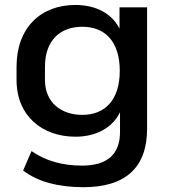

<svg xmlns="http://www.w3.org/2000/svg" viewBox="-20 -569 697 782"><path d="M319.8 193.4C490.7 193.4 579.1 113.8 579.1 -44.4V-539.1H466.8V-452.1C436 -514.6 369.1 -548.8 287.1 -548.8C145.5 -548.8 47.4 -455.6 47.4 -296.9V-243.7C47.4 -96.7 151.9 -12.2 287.6 -12.2C370.6 -12.2 438 -48.3 468.8 -111.8V-31.2C468.8 59.6 416.5 105.5 314.5 105.5C237.3 105.5 168 87.9 108.4 46.4L74.2 125.5C134.8 172.4 220.7 193.4 319.8 193.4ZM315.4 -101.1C231.9 -101.1 163.1 -148.9 163.1 -243.7V-296.9C163.1 -404.8 225.1 -460 315.4 -460C408.2 -460 467.8 -399.4 467.8 -280.3C467.8 -162.6 408.2 -101.1 315.4 -101.1Z"/></svg>

Font: Winston Medium
Style: Regular
Weight: 500
Designer: Vernon Adams, Kim Jin-seong, David Berlow, Cristiano Sobral
Foundry: The Winston Project Authors
Version: Version 3.004